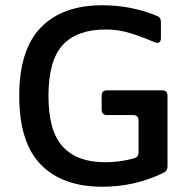

<svg xmlns="http://www.w3.org/2000/svg" viewBox="-20 -698 735 729"><path d="M369 11Q217 11 135 -73Q53 -157 53 -334Q53 -509 135 -593.5Q217 -678 368 -678Q478 -678 575 -638Q591 -632 591 -615V-553Q591 -541 584 -537Q577 -533 566 -538Q520 -558 475 -572Q430 -586 382 -586Q272 -586 218 -527Q164 -468 164 -334Q164 -200 218.5 -141Q273 -82 379 -82Q436 -82 489 -97Q506 -101 506 -120V-241Q506 -261 485 -261H387Q366 -261 366 -282V-335Q366 -355 387 -355H595Q616 -355 616 -335V-66Q616 -49 601 -42Q492 11 369 11Z"/></svg>

Font: Pitagon Sans Medium
Style: Regular
Weight: 500
Designer: Travis Tran
Foundry: Pitagon
Version: Version 1.001; ttfautohint (v1.8.4.7-5d5b);gftools[0.9.26]